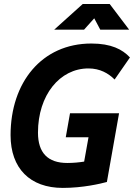

<svg xmlns="http://www.w3.org/2000/svg" viewBox="-20 -918 662 948"><path d="M290 9.8C388.7 9.8 475.6 -10.7 507.8 -19.5L567.9 -358.9H325.7L304.7 -240.2H417L395.5 -120.1C370.6 -116.2 342.8 -113.3 312.5 -113.3C216.3 -113.3 167.5 -163.1 167.5 -263.2C167.5 -448.7 275.4 -580.1 416.5 -580.1C473.6 -580.1 515.1 -556.2 545.9 -525.4L621.6 -634.3C584.5 -674.3 528.8 -703.1 431.2 -703.1C186 -703.1 32.2 -510.7 32.2 -250.5C32.2 -86.9 127.9 9.8 290 9.8ZM247.6 -771.5H395L445.3 -827.6L475.1 -771.5H617.7L521.5 -898.4H388.7Z"/></svg>

Font: Cascadia Mono PL
Style: Bold Italic
Weight: 700
Italic angle: -10°
Monospace: yes
Designer: Aaron Bell
Foundry: Saja Typeworks
Version: Version 2404.023